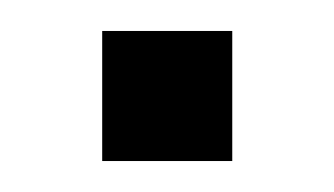

<svg xmlns="http://www.w3.org/2000/svg" viewBox="-20 -104 216 124"><path d="M130 -84V0H46V-84Z"/></svg>

Font: Aubrey
Style: Regular
Weight: 400
Designer: Gayaneh Bagdasaryan
Foundry: Cyreal.org
Version: Version 1.102; ttfautohint (v1.8.3)